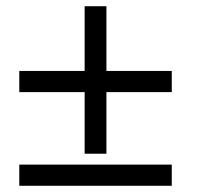

<svg xmlns="http://www.w3.org/2000/svg" viewBox="-20 -597 640 617"><path d="M252 -301H42V-369H252V-577H322V-369H532V-301H322V-103H252ZM532 -68V0H42V-68Z"/></svg>

Font: Fixel Italic Variable 20240409 Display Thin
Style: Italic
Weight: 100
Italic angle: -10°
Designer: AlfaBravo + MacPaw
Foundry: Kyrylo Tkachov, Marchela Mozhyna, Serhii Makarenko, Maria Weinstein, Zakhar Kryvoshyya
Version: Version 1.211;Glyphs 3.2 (3225)